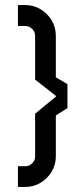

<svg xmlns="http://www.w3.org/2000/svg" viewBox="-20 -740 329 760"><path d="M51 0V-82H80Q96 -82 107.5 -93.5Q119 -105 119 -121V-290L203 -359L119 -425V-598Q119 -614 107.5 -625.5Q96 -637 80 -637H51V-720H80Q113 -720 140.5 -703.5Q168 -687 184.5 -659.5Q201 -632 201 -598V-434L247 -407V-312L201 -283V-121Q201 -88 184.5 -60.5Q168 -33 140.5 -16.5Q113 0 80 0Z"/></svg>

Font: Orbitron
Style: Regular
Weight: 400
Designer: Matt McInerney
Foundry: The League of Moveable Type
Version: Version 2.001